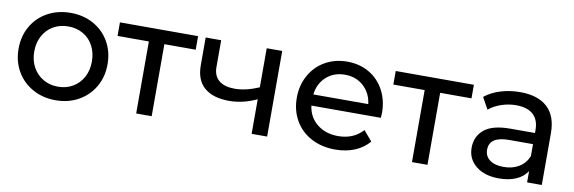

<svg xmlns="http://www.w3.org/2000/svg" viewBox="-44 -850 3499 1171"><g transform="rotate(10 1705.5 -264.5)"><path d="M44 -265Q44 -343 79.5 -404.5Q115 -466 178 -500.5Q241 -535 320 -535Q399 -535 461.5 -500.5Q524 -466 559.5 -404.5Q595 -343 595 -265Q595 -187 559.5 -125.5Q524 -64 461.5 -29Q399 6 320 6Q241 6 178 -29Q115 -64 79.5 -125.5Q44 -187 44 -265ZM498 -265Q498 -320 475 -362.5Q452 -405 411.5 -428Q371 -451 320 -451Q269 -451 228.5 -428Q188 -405 164.5 -362.5Q141 -320 141 -265Q141 -210 164.5 -167.5Q188 -125 228.5 -101.5Q269 -78 320 -78Q371 -78 411.5 -101.5Q452 -125 475 -167.5Q498 -210 498 -265Z M1109 -446H915V0H819V-446H625V-530H1109Z M1630 -530V0H1534V-214Q1448 -174 1363 -174Q1264 -174 1210 -220Q1156 -266 1156 -358V-530H1252V-364Q1252 -309 1286.5 -281Q1321 -253 1383 -253Q1453 -253 1534 -288V-530Z M2293 -233H1863Q1872 -163 1924.5 -120.5Q1977 -78 2055 -78Q2150 -78 2208 -142L2261 -80Q2225 -38 2171.5 -16Q2118 6 2052 6Q1968 6 1903 -28.5Q1838 -63 1802.5 -125Q1767 -187 1767 -265Q1767 -342 1801.5 -404Q1836 -466 1896.5 -500.5Q1957 -535 2033 -535Q2109 -535 2168.5 -500.5Q2228 -466 2261.5 -404Q2295 -342 2295 -262Q2295 -251 2293 -233ZM1863 -302H2203Q2195 -369 2148.5 -411.5Q2102 -454 2033 -454Q1964 -454 1917.5 -412Q1871 -370 1863 -302Z M2817 -446H2623V0H2527V-446H2333V-530H2817Z M3331 -320V0H3240V-70Q3216 -33 3171.5 -13.5Q3127 6 3066 6Q2977 6 2923.5 -37Q2870 -80 2870 -150Q2870 -220 2921 -262.5Q2972 -305 3083 -305H3235V-324Q3235 -386 3199 -419Q3163 -452 3093 -452Q3046 -452 3001 -436.5Q2956 -421 2925 -395L2885 -467Q2926 -500 2983 -517.5Q3040 -535 3104 -535Q3214 -535 3272.5 -481Q3331 -427 3331 -320ZM3235 -162V-236H3087Q2965 -236 2965 -154Q2965 -114 2996 -91Q3027 -68 3082 -68Q3137 -68 3177 -92.5Q3217 -117 3235 -162Z"/></g></svg>

Font: APTA Sans Medium
Style: Bold
Weight: 500
Version: Version 7.200